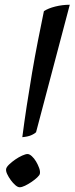

<svg xmlns="http://www.w3.org/2000/svg" viewBox="-20 -789 314 809"><path d="M74 -211Q82 -273 92.5 -342Q103 -411 115 -481.5Q127 -552 140 -618Q153 -684 165 -742Q183 -754 213 -761.5Q243 -769 274 -769L132 -232Q125 -225 111 -219Q97 -213 74 -211ZM63 0Q55 0 45 -8.5Q35 -17 25.5 -30Q16 -43 10 -56Q4 -69 6 -78Q8 -86 19 -96.5Q30 -107 44.5 -117Q59 -127 73.5 -133.5Q88 -140 96 -140Q104 -140 114 -131Q124 -122 132 -108.5Q140 -95 145 -81Q150 -67 148 -57Q147 -51 137 -41.5Q127 -32 113 -22.5Q99 -13 85.5 -6.5Q72 0 63 0Z"/></svg>

Font: Texturina Medium 12pt
Style: Italic
Weight: 400
Italic angle: -11°
Version: Version 1.002